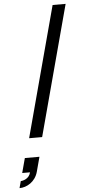

<svg xmlns="http://www.w3.org/2000/svg" viewBox="-125 -770 479 1080"><g transform="rotate(-5 114.5 -230.0)"><path d="M18.4 0H91.9L288.8 -735H215.3ZM-59.8 275C-18.8 275 30.1 247.5 45.1 191.5L67.2 109H-15.3L-37.4 191.5H6.6C-1.1 227.5 -37.4 236 -49.4 236Z"/></g></svg>

Font: Manrope
Style: RegularItalic
Weight: 400
Italic angle: -15°
Designer: Mikhail Sharanda
Foundry: Mikhail Sharanda
Version: Version 4.502;hotconv 1.0.109;makeotfexe 2.5.65596